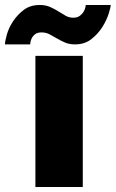

<svg xmlns="http://www.w3.org/2000/svg" viewBox="-94 -750 464 770"><path d="M48 0V-526H238V0ZM207 -572Q184 -572 166.5 -579.5Q149 -587 134 -596Q119 -605 104.5 -612.5Q90 -620 73 -620Q56 -620 47 -613Q38 -606 33.5 -597Q29 -588 28 -580.5Q27 -573 27 -572H-74Q-74 -585 -66.5 -611.5Q-59 -638 -42 -664Q-25 -690 1 -710Q27 -730 65 -730Q89 -730 107 -722Q125 -714 140 -704.5Q155 -695 169 -687Q183 -679 200 -679Q216 -679 226 -686.5Q236 -694 241.5 -703.5Q247 -713 248.5 -721Q250 -729 250 -730H350Q350 -721 342 -695.5Q334 -670 317 -642.5Q300 -615 273 -593.5Q246 -572 207 -572Z"/></svg>

Font: Raleway
Style: Heavy
Weight: 900
Designer: Matt McInerney, Pablo Impallari, Rodrigo Fuenzalida
Foundry: Matt McInerney, Pablo Impallari, Rodrigo Fuenzalida
Version: Version 2.001; ttfautohint (v0.8) -G 200 -r 50